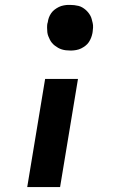

<svg xmlns="http://www.w3.org/2000/svg" viewBox="-20 -548 540 783"><path d="M91 215 164 -226H298L225 215ZM265 -342Q257 -342 248.5 -343Q240 -344 232 -346.5Q224 -349 217 -353Q210 -357 203.5 -362Q197 -367 192 -373Q187 -379 183.5 -386Q180 -393 177 -400.5Q174 -408 173 -416.5Q172 -425 172 -435Q172 -445 173 -451L175 -458Q176 -467 179.5 -476.5Q183 -486 189 -494.5Q195 -503 203 -509Q211 -515 220 -519.5Q229 -524 240 -526Q251 -528 258 -528H266Q274 -528 283 -527Q292 -526 300 -524Q308 -522 315 -518Q322 -514 328 -509Q334 -504 339 -498Q344 -492 348 -485Q352 -478 354 -470Q356 -462 358 -454Q360 -446 359.5 -435.5Q359 -425 358 -420L357 -413Q355 -403 351.5 -394Q348 -385 342.5 -376.5Q337 -368 328.5 -361.5Q320 -355 311 -350.5Q302 -346 291 -344Q280 -342 273 -342Z"/></svg>

Font: Iosevka Aile Extrabold Oblique
Style: Regular
Weight: 800
Italic angle: -9°
Designer: Belleve Invis
Foundry: Belleve Invis
Version: Version 31.1.0; ttfautohint (v1.8.4)